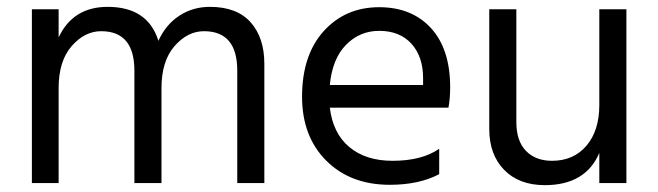

<svg xmlns="http://www.w3.org/2000/svg" viewBox="-20 -534 1920 560"><path d="M751 0H672V-328Q672 -443 575 -443Q527 -443 489 -399.5Q451 -356 451 -277V0H372V-328Q372 -443 275 -443Q227 -443 189 -399.5Q151 -356 151 -277V0H73V-507H151V-425Q193 -514 294 -514Q411 -514 442 -415Q464 -463 503.5 -488.5Q543 -514 592 -514Q671 -514 711 -469Q751 -424 751 -348Z M1261 -26Q1202 5 1117 5Q1002 5 931.5 -65.5Q861 -136 861 -252Q861 -373 924 -443Q987 -513 1086 -513Q1181 -513 1237 -452Q1293 -391 1293 -279Q1293 -247 1288 -220H942Q951 -145 999 -105Q1047 -65 1125 -65Q1210 -65 1261 -100ZM1086 -444Q1029 -444 989 -403Q949 -362 942 -286H1214V-306Q1214 -369 1180 -406.5Q1146 -444 1086 -444Z M1807 0H1728V-88Q1688 6 1569 6Q1494 6 1450.5 -38.5Q1407 -83 1407 -158V-507H1486V-178Q1486 -123 1514 -94Q1542 -65 1590 -65Q1653 -65 1690.5 -109Q1728 -153 1728 -228V-507H1807Z"/></svg>

Font: Hind Siliguri
Style: Regular
Weight: 400
Designer: Jyotish Sonowal
Foundry: Indian Type Foundry
Version: Version 1.001;PS 1.0;hotconv 1.0.86;makeotf.lib2.5.63406; tt